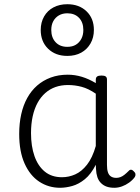

<svg xmlns="http://www.w3.org/2000/svg" viewBox="-20 -873 663 910"><path d="M265 17Q210 17 166 -12Q122 -41 96.5 -98Q71 -155 71 -238Q71 -288 80.5 -331Q90 -374 109 -408.5Q128 -443 156 -467.5Q184 -492 220.5 -505.5Q257 -519 301 -519Q335 -519 368 -509Q401 -499 434 -479V-495Q434 -506 440.5 -510.5Q447 -515 461 -515Q475 -515 481 -510.5Q487 -506 487 -496V-91Q487 -70 491.5 -56.5Q496 -43 506 -36.5Q516 -30 531 -30Q541 -30 550.5 -33.5Q560 -37 569.5 -44.5Q579 -52 590 -63Q595 -69 601.5 -68.5Q608 -68 614 -61Q621 -55 622 -48Q623 -41 619 -34Q608 -19 592 -7.5Q576 4 558 10.5Q540 17 522 17Q501 17 485.5 11.5Q470 6 458.5 -5.5Q447 -17 441.5 -33.5Q436 -50 435 -72Q435 -76 434.5 -81.5Q434 -87 434 -92Q411 -47 382 -23.5Q353 0 322.5 8.5Q292 17 265 17ZM127 -242Q127 -180 143.5 -133Q160 -86 192.5 -59.5Q225 -33 274 -33Q306 -33 336.5 -46.5Q367 -60 392.5 -92.5Q418 -125 434 -181V-429Q399 -453 367 -461.5Q335 -470 302 -470Q270 -470 243 -460.5Q216 -451 194.5 -432Q173 -413 158 -385.5Q143 -358 135 -322Q127 -286 127 -242ZM299 -608Q243 -608 208 -642Q173 -676 173 -731Q173 -767 189 -795Q205 -823 233.5 -838Q262 -853 299 -853Q355 -853 390 -819.5Q425 -786 425 -731Q425 -695 409 -667Q393 -639 365 -623.5Q337 -608 299 -608ZM299 -651Q323 -651 339.5 -661Q356 -671 365.5 -689Q375 -707 375 -731Q375 -767 354.5 -788.5Q334 -810 299 -810Q276 -810 259 -800Q242 -790 232.5 -772.5Q223 -755 223 -731Q223 -695 243.5 -673Q264 -651 299 -651Z"/></svg>

Font: Playwrite US Modern ExtraLight
Style: Regular
Weight: 250
Designer: Veronika Burian, José Scaglione
Foundry: TypeTogether
Version: Version 1.003